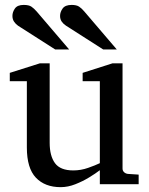

<svg xmlns="http://www.w3.org/2000/svg" viewBox="-20 -753 609 785"><path d="M546.9 0H388.2V-57.1Q371.1 -43.9 344.7 -27.8Q318.4 -11.7 288.1 0.2Q257.8 12.2 228 12.2Q163.6 12.2 126.7 -26.6Q89.8 -65.4 89.8 -149.9V-420.9H20V-455.1L143.1 -494.1H183.1V-168.9Q183.1 -115.7 204.8 -85.9Q226.6 -56.2 279.8 -56.2Q310.5 -56.2 340.3 -66.7Q370.1 -77.1 388.2 -85.9V-420.9H317.9V-455.1L439.9 -494.1H481V-64Q481 -54.7 487.5 -48.8Q494.1 -43 502.9 -42L546.9 -39.1ZM457.5 -550.8H401.9L250 -647.9Q239.3 -654.8 232.4 -664.6Q225.6 -674.3 225.6 -688Q225.6 -703.6 236.1 -718.3Q246.6 -732.9 272.9 -732.9Q293 -732.9 303.5 -725.8Q314 -718.8 324.7 -706.1ZM262.7 -550.8H205.6L53.7 -647.9Q43.9 -654.8 37.4 -664.6Q30.8 -674.3 30.8 -688Q30.8 -703.6 41 -718.3Q51.3 -732.9 76.7 -732.9Q98.1 -732.9 108.4 -725.8Q118.7 -718.8 129.9 -706.1Z"/></svg>

Font: Charis
Style: Regular
Weight: 400
Designer: Walt Agee, Miriam Martin, Annie Olsen, Victor Gaultney, Lorna Priest, Alan Ward, Bob Hallissy, Martin Hosken, Sharon Cor
Foundry: SIL Global
Version: Version 7.000